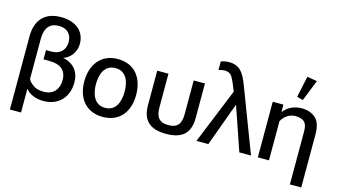

<svg xmlns="http://www.w3.org/2000/svg" viewBox="-104 -1216 3111 1764"><g transform="rotate(15 1451.5 -334.0)"><path d="M69 165H175V-61C193 -38 216 -20 245 -9C274 4 307 10 345 10C486 10 577 -86 577 -226C577 -331 522 -398 420 -420C488 -443 534 -510 534 -582C534 -717 428 -777 305 -777C148 -777 69 -684 69 -531ZM326 -73C284 -73 250 -81 225 -100C200 -117 183 -135 175 -156V-534C175 -640 220 -694 307 -694C383 -694 430 -649 430 -572C430 -494 377 -448 301 -448H248V-360H302C411 -360 467 -313 467 -220C467 -133 416 -73 326 -73Z M909 10C1073 10 1155 -109 1155 -263C1155 -419 1075 -540 909 -540C745 -540 662 -417 662 -263C662 -107 745 10 909 10ZM909 -76C802 -76 772 -177 772 -266C772 -356 803 -454 909 -454C1015 -454 1045 -355 1045 -266C1045 -177 1015 -76 909 -76Z M1511 10C1657 10 1738 -50 1738 -202V-530H1631V-211C1631 -125 1604 -73 1511 -73C1419 -73 1391 -125 1391 -211V-530H1284V-202C1284 -51 1365 10 1511 10Z M1799 0H1912L2031 -325C2036 -341 2040 -352 2044 -360C2048 -368 2053 -385 2063 -412H2066C2074 -384 2080 -367 2083 -361C2085 -355 2089 -343 2095 -326L2207 0H2318L2084 -614C2049 -704 2011 -777 1904 -777C1873 -777 1848 -771 1826 -763V-682C1832 -683 1840 -686 1851 -688C1862 -691 1873 -692 1884 -692C1910 -692 1931 -684 1945 -668C1959 -653 1976 -619 1997 -565L2013 -526Z M2732 164H2840V-340C2840 -414 2823 -466 2789 -495C2755 -525 2712 -540 2658 -540C2591 -540 2527 -514 2487 -459H2486L2484 -529H2383V0H2489V-372C2515 -423 2564 -456 2622 -456C2658 -456 2685 -447 2704 -431C2723 -413 2732 -384 2732 -343ZM2646 -616 2726 -817 2631 -833 2588 -631Z"/></g></svg>

Font: Cheyenne Sans Medium
Style: Regular
Weight: 500
Designer: The Public Sans project authors (U.S. Web Design System), Libre Franklin designed by Pablo Impallari and Rodrigo Fuenzal
Foundry: The Cheyenne Sans Project Authors
Version: Version 2.007